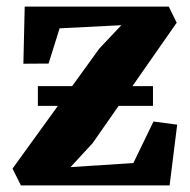

<svg xmlns="http://www.w3.org/2000/svg" viewBox="-20 -563 578 583"><path d="M348.5 -486.5 161 -477 127.5 -370 51 -369.5 55 -543H492.5L516.5 -494L261 -128L194 -55.5L385 -68L446 -194L518 -184.5L495 0H43.5L18 -51L281.5 -415.5ZM95 -301.5H444.5V-241.5H95Z"/></svg>

Font: Merriweather 48pt ExtraBold
Style: Regular
Weight: 800
Version: Version 2.100